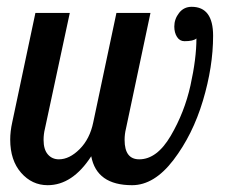

<svg xmlns="http://www.w3.org/2000/svg" viewBox="-20 -538 663 564"><path d="M10 -128Q10 -152 16 -179L84 -500H185L112 -160Q108 -144 108 -127Q108 -99 120.5 -84.5Q133 -70 153 -70Q184 -70 214 -100Q244 -130 254 -179L322 -500H422L350 -160Q346 -144 346 -127Q346 -70 389 -70Q441 -70 481.5 -139Q522 -208 539.5 -287Q557 -366 557 -425Q548 -417 522 -417Q508 -417 500 -429.5Q492 -442 492 -460Q492 -482 506 -500Q520 -518 543 -518Q606 -518 606 -433Q606 -342 576 -242Q546 -142 489.5 -68Q433 6 368 6Q264 6 248 -79Q193 6 120 6Q74 6 42 -30.5Q10 -67 10 -128Z"/></svg>

Font: Lobster Two
Style: Italic
Weight: 400
Designer: Pablo Impallari
Foundry: Pablo Impallari. www.impallari.com
Version: Version 1.006